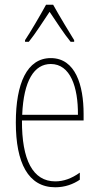

<svg xmlns="http://www.w3.org/2000/svg" viewBox="-20 -783 420 813"><path d="M205 -763H175C151 -719 107 -644 86 -613V-606H102C129 -639 165 -696 190 -733C217 -693 251 -640 279 -606H294V-613C282 -632 231 -716 205 -763ZM195 -537C94 -537 47 -429 47 -264C47 -94 99 10 214 10C255 10 290 -3 318 -22V-52C283 -27 249 -15 214 -15C119 -15 72 -106 73 -273H334V-301C334 -421 300 -537 195 -537ZM195 -512C278 -512 311 -414 310 -297H74C80 -442 125 -512 195 -512Z"/></svg>

Font: Noto Sans Khmer UI ExtraCondensed Thin
Style: Regular
Weight: 100
Width: 2
Designer: Danh Hong and the Monotype Design Team
Foundry: Monotype Imaging Inc.
Version: Version 2.002